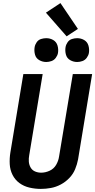

<svg xmlns="http://www.w3.org/2000/svg" viewBox="-20 -1214 616 1242"><path d="M244 8Q276 8 309 2Q342 -4 373 -20.5Q404 -37 428.5 -62.5Q453 -88 466 -119.5Q479 -151 485 -183L576 -735H451L362 -201Q358 -173 343 -147.5Q328 -122 301 -109.5Q274 -97 246 -97Q225 -97 206.5 -105Q188 -113 178 -130.5Q168 -148 166.5 -168.5Q165 -189 169 -210L256 -735H131L47 -227Q41 -189 43 -152Q45 -115 61 -83Q77 -51 105.5 -30Q134 -9 170.5 -0.5Q207 8 244 8ZM479 -813Q496 -813 513 -819Q530 -825 541 -840Q552 -855 555 -871Q559 -896 552 -919.5Q545 -943 524.5 -955Q504 -967 479 -967Q462 -967 445 -961.5Q428 -956 417.5 -941Q407 -926 404 -909Q400 -884 406.5 -860.5Q413 -837 434 -825Q455 -813 479 -813ZM279 -813Q296 -813 313 -819Q330 -825 341 -840Q352 -855 355 -871Q359 -896 352 -919.5Q345 -943 324.5 -955Q304 -967 279 -967Q262 -967 245 -961.5Q228 -956 217.5 -941Q207 -926 204 -909Q200 -884 206.5 -860.5Q213 -837 234 -825Q255 -813 279 -813ZM411 -979 484 -1027 371 -1194 277 -1132Z"/></svg>

Font: Iosevka Sparkle
Style: Bold Italic
Weight: 700
Italic angle: -9°
Designer: Belleve Invis
Foundry: Belleve Invis
Version: Version 4.5.0; ttfautohint (v1.8.3)